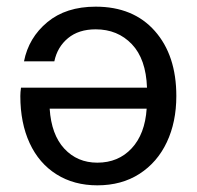

<svg xmlns="http://www.w3.org/2000/svg" viewBox="-20 -542 590 576"><path d="M509 -254Q509 -176 480.5 -115.5Q452 -55 398.5 -20.5Q345 14 272 14Q202 14 149.5 -19Q97 -52 69 -112.5Q41 -173 41 -254Q41 -265 43 -279H421Q418 -365 375.5 -409.5Q333 -454 267 -454Q216 -454 184 -427.5Q152 -401 143 -358H52Q66 -429 122 -475.5Q178 -522 267 -522Q380 -522 444.5 -449Q509 -376 509 -254ZM420 -216H129Q134 -138 173 -96Q212 -54 272 -54Q335 -54 375 -97Q415 -140 420 -216Z"/></svg>

Font: CST
Style: Regular
Weight: 400
Version: Version 1.00